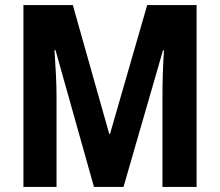

<svg xmlns="http://www.w3.org/2000/svg" viewBox="-20 -734 863 754"><path d="M72 0V-714H266L409 -208H412L558 -714H752V0H618V-360Q618 -398 619.5 -446Q621 -494 624 -536H620L465 0H349L198 -537H194Q197 -493 199.5 -443.5Q202 -394 202 -357V0Z"/></svg>

Font: Noto Sans Condensed
Style: Bold
Weight: 700
Width: 3
Designer: Monotype Design Team
Foundry: Monotype Imaging Inc.
Version: Version 2.013; ttfautohint (v1.8.4.7-5d5b)